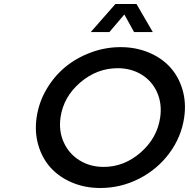

<svg xmlns="http://www.w3.org/2000/svg" viewBox="-20 -940 950 965"><path d="M164.1 -350.1Q174.8 -424.3 212.9 -490Q251 -555.7 307.1 -602.3Q363.3 -648.9 436 -676Q508.8 -703.1 585.9 -703.1Q663.1 -703.1 727.8 -676Q792.5 -648.9 835.2 -602.1Q877.9 -555.2 897.2 -489.5Q916.5 -423.8 905.8 -350.1Q891.6 -251.5 831.1 -169.9Q770.5 -88.4 678.7 -41.7Q586.9 4.9 483.9 4.9Q406.7 4.9 341.8 -22.7Q276.9 -50.3 234.4 -97.4Q191.9 -144.5 172.6 -210.4Q153.3 -276.4 164.1 -350.1ZM284.2 -350.1Q274.4 -281.7 300.5 -224.4Q326.7 -167 379.9 -134Q433.1 -101.1 501 -101.1Q604 -101.1 687 -173.6Q770 -246.1 785.2 -350.1Q794.9 -418.5 769.8 -475.3Q744.6 -532.2 692.1 -564.7Q639.6 -597.2 571.8 -597.2Q467.3 -597.2 383.3 -525.4Q299.3 -453.6 284.2 -350.1ZM436 -778.8 560.1 -919.9H666L748 -778.8H653.8L605 -867.2L529.8 -778.8Z"/></svg>

Font: Trueno
Style: Italic
Weight: 400
Designer: Julieta Ulanovsky
Foundry: Julieta Ulanovsky
Version: Version 3.001b | FøM Fix